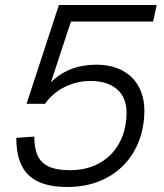

<svg xmlns="http://www.w3.org/2000/svg" viewBox="-20 -730 653 766"><path d="M249 16C440 16 556 -117 556 -289C556 -397 487 -472 364 -472C290 -472 227 -447 183 -401L263 -644H591L605 -710H215L86 -316H160C198 -372 268 -407 340 -407C436 -407 485 -357 485 -281C485 -145 396 -51 261 -51C158 -51 117 -87 117 -185L45 -180C45 -42 111 16 249 16Z"/></svg>

Font: Geist Light
Style: Italic
Weight: 300
Italic angle: -12°
Designer: Basement.studio, Andrés Briganti, Mateo Zaragoza
Foundry: Basement.studio, Vercel, Andrés Briganti, Guido Ferreyra, Mateo Zaragoza
Version: Version 1.500